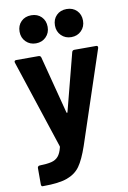

<svg xmlns="http://www.w3.org/2000/svg" viewBox="-101 -805 708 1064"><g transform="rotate(-10 252.5 -273.0)"><path d="M42 187V95Q42 90 45.5 86.5Q49 83 54 83Q96 82 120.5 76Q145 70 159.5 53Q174 36 182 3Q183 1 182 -3L18 -501Q17 -503 17 -506Q17 -515 28 -515H153Q164 -515 167 -505L251 -181Q252 -178 254 -178Q256 -178 257 -181L341 -505Q344 -515 355 -515H477Q483 -515 485.5 -511.5Q488 -508 486 -501L313 19Q288 92 262 128.5Q236 165 189 182Q142 199 56 199H49Q46 199 44 195.5Q42 192 42 187ZM272 -666Q272 -701 294 -723Q316 -745 351 -745Q386 -745 408 -723Q430 -701 430 -666Q430 -632 407.5 -609.5Q385 -587 351 -587Q317 -587 294.5 -609.5Q272 -632 272 -666ZM73 -666Q73 -701 95 -723Q117 -745 152 -745Q187 -745 209 -723Q231 -701 231 -666Q231 -632 208.5 -609.5Q186 -587 152 -587Q118 -587 95.5 -609.5Q73 -632 73 -666Z"/></g></svg>

Font: Amber EN
Style: Bold
Weight: 700
Designer: Jeremy Tribby
Foundry: Tribby Type
Version: Version 1.408 November 24, 2021